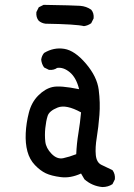

<svg xmlns="http://www.w3.org/2000/svg" viewBox="-20 -713 540 776"><path d="M393.6 43Q352.5 39.1 321.3 11.7L307.6 -11.7Q264.6 7.8 226.1 2.9Q187.5 -2 165 -12.7Q142.6 -23.4 121.1 -45.9Q99.6 -68.4 90.8 -101.1Q82 -133.8 84 -174.8Q85.9 -215.8 96.7 -257.8Q107.4 -299.8 134.8 -327.1Q162.1 -354.5 192.4 -361.3Q222.7 -368.2 299.8 -352.5Q288.1 -399.4 262.2 -420.9Q236.3 -442.4 210.9 -438.5Q197.3 -428.7 177.7 -430.7L158.2 -440.4Q148.4 -454.1 146.5 -471.7Q148.4 -487.3 158.2 -499Q197.3 -522.5 239.7 -515.6Q282.2 -508.8 327.1 -456.1Q372.1 -403.3 378.9 -350.6Q385.7 -297.9 381.8 -248Q377.9 -198.2 371.1 -157.2Q364.3 -116.2 367.2 -86.4Q370.1 -56.6 389.6 -46.9Q409.2 -37.1 434.6 -25.4Q446.3 -9.8 444.3 11.7L434.6 31.2Q417 43 393.6 43ZM288.1 -89.8Q290 -133.8 296.9 -174.8Q303.7 -215.8 307.6 -258.8Q247.1 -292 212.9 -278.3Q178.7 -264.6 172.4 -244.1Q166 -223.6 163.1 -195.3Q160.2 -167 163.1 -140.6Q166 -114.3 188.5 -91.3Q210.9 -68.4 235.8 -73.7Q260.7 -79.1 288.1 -89.8ZM319.3 -607.4Q288.1 -615.2 164.1 -617.2Q148.4 -619.1 136.7 -628.9Q125 -642.6 127 -664.1L136.7 -683.6L156.2 -693.4Q278.3 -691.4 303.7 -689.5Q329.1 -687.5 348.6 -673.8Q360.4 -660.2 358.4 -638.7L348.6 -619.1Q335 -609.4 319.3 -607.4Z"/></svg>

Font: NaikaiFont
Style: Regular
Weight: 400
Version: Version 1.67